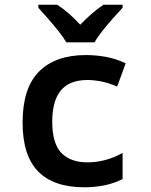

<svg xmlns="http://www.w3.org/2000/svg" viewBox="-20 -786 640 816"><path d="M339 10Q208 10 142 -57.5Q76 -125 76 -265Q76 -412 146 -482Q216 -552 345 -552Q389 -552 431.5 -544Q474 -536 514 -517L478 -418Q441 -434 409.5 -440Q378 -446 352 -446Q275 -446 238.5 -401.5Q202 -357 202 -269Q202 -177 240.5 -136.5Q279 -96 352 -96Q388 -96 425.5 -105.5Q463 -115 501 -136V-25Q463 -6 422 2Q381 10 339 10ZM262 -606Q249 -628 227.5 -655Q206 -682 183 -708Q160 -734 143 -753V-766H223Q248 -750 272.5 -728.5Q297 -707 321 -681Q346 -707 371 -728.5Q396 -750 420 -766H501V-753Q483 -734 460 -708Q437 -682 415.5 -655Q394 -628 382 -606Z"/></svg>

Font: Noto Sans Mono SemiBold
Style: Regular
Weight: 600
Designer: Monotype Design Team
Foundry: Monotype Imaging Inc.
Version: Version 2.014; ttfautohint (v1.8.4.7-5d5b)